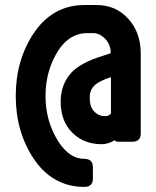

<svg xmlns="http://www.w3.org/2000/svg" viewBox="-20 -567 626 768"><path d="M450.2 0Q442.9 0 439.5 -6.3Q412.6 9.8 387.2 9.8Q304.2 9.8 256.3 -50.8Q222.7 -94.2 222.7 -160.6Q222.7 -229 265.1 -275.9Q301.3 -315.9 392.6 -344.2L422.9 -354Q422.9 -385.7 404.3 -407.7Q380.9 -434.6 352.5 -434.6H330.1Q290.5 -434.6 259.3 -413.6Q233.9 -396.5 213.4 -365.2Q162.1 -285.2 162.1 -183.1Q162.1 -82 213.4 -1Q257.8 68.4 317.4 68.4Q351.6 68.4 351.6 102.1V147Q351.6 180.7 317.4 180.7Q247.1 180.7 191.9 145.5Q148.4 117.7 115.2 68.4Q43 -39.6 43 -183.1Q43 -326.7 115.2 -434.6Q148.4 -483.9 191.9 -511.7Q247.1 -546.9 317.4 -546.9H366.2Q444.3 -546.9 494.1 -490.7Q543 -436.5 543 -352.1V-33.7Q543 0 508.8 0ZM423.8 -258.3Q377.9 -244.1 358.4 -225.6Q338.9 -207 338.9 -177.7Q338.9 -145 350.1 -129.4Q369.1 -102.5 400.4 -102.5Q416 -102.5 423.8 -112.8Z"/></svg>

Font: Simply Mono
Style: Bold
Weight: 700
Designer: Wojciech Kalinowski "wmk69" (wmk69@o2.pl)
Foundry: Wojciech Kalinowski "wmk69" (wmk69@o2.pl)
Version: Version 1.0.0